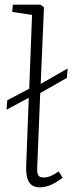

<svg xmlns="http://www.w3.org/2000/svg" viewBox="-20 -787 309 821"><path d="M149 14Q127 14 114 3Q101 -8 96 -28Q91 -48 92 -78L103 -369L8 -318L11 -358L105 -408L117 -723L32 -736L35 -767H153L168 -756L154 -428L269 -494L266 -454L152 -389L139 -67Q138 -45 144.5 -36.5Q151 -28 166 -28Q182 -28 197 -34.5Q212 -41 231 -54L248 -27Q236 -18 220 -8Q204 2 186 8Q168 14 149 14Z"/></svg>

Font: Literata 18pt ExtraLight
Style: Italic
Weight: 250
Italic angle: -2°
Designer: Latin by Veronika Burian and Jose Scaglione. Greek by Irene Vlachou. Cyrillic by Vera Evstafieva
Foundry: TypeTogether
Version: Version 3.103;gftools[0.9.29]